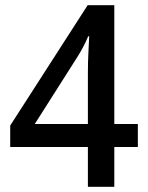

<svg xmlns="http://www.w3.org/2000/svg" viewBox="-20 -714 564 734"><path d="M507 -152H417V0H316V-152H19V-234L315 -694H417V-240H507ZM316 -240V-435Q316 -477 318 -514.5Q320 -552 321 -575H317Q309 -555 297.5 -533.5Q286 -512 275 -495L113 -240Z"/></svg>

Font: Noto Sans Kannada SemiCondensed Medium
Style: Regular
Weight: 500
Width: 4
Designer: Jelle Bosma - Monotype Design Team
Foundry: Monotype Imaging Inc.
Version: Version 2.005; ttfautohint (v1.8.4.7-5d5b)